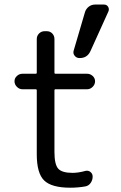

<svg xmlns="http://www.w3.org/2000/svg" viewBox="-20 -830 540 859"><path d="M405.3 -809.6H445.3Q458 -809.6 463.9 -799.3Q469.7 -789.1 464.8 -778.3L384.8 -601.6Q370.1 -569.3 335 -570.3Q322.3 -570.3 314 -580.6Q305.7 -590.8 309.6 -603.5L360.4 -776.4Q365.2 -791 377.4 -800.3Q389.6 -809.6 405.3 -809.6ZM80.1 -430.7Q66.4 -430.7 55.7 -441.4Q44.9 -452.1 44.9 -466.3Q44.9 -480.5 55.7 -490.2Q66.4 -500 80.1 -500H139.6Q144.5 -500 144.5 -504.9V-655.3Q144.5 -669.9 154.8 -680.2Q165 -690.4 179.7 -690.4H189.5Q204.1 -690.4 213.9 -680.2Q223.6 -669.9 223.6 -655.3V-504.9Q223.6 -500 228.5 -500H370.1Q383.8 -500 394.5 -490.2Q405.3 -480.5 405.3 -466.3Q405.3 -452.1 394.5 -441.4Q383.8 -430.7 370.1 -430.7H228.5Q223.6 -430.7 223.6 -425.8V-150.4Q223.6 -94.7 240.2 -75.7Q256.8 -56.6 304.7 -56.6Q330.1 -56.6 362.3 -65.4Q375 -68.4 384.8 -60.5Q394.5 -52.7 394.5 -40Q394.5 -24.4 385.7 -11.7Q377 1 362.3 3.9Q329.1 9.8 294.9 9.8Q210.9 9.8 177.7 -22.5Q144.5 -54.7 144.5 -139.6V-425.8Q144.5 -430.7 139.6 -430.7Z"/></svg>

Font: Rounded-L Mgen+ 2m regular
Style: Regular
Weight: 400
Designer: [Source Han Sans]
Ryoko NISHIZUKA  (kana & ideographs); Paul D. Hunt (Latin, Greek & Cyrillic); Wenlong ZHANG  (bopomofo
Version: Version 1.059.20150602